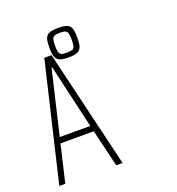

<svg xmlns="http://www.w3.org/2000/svg" viewBox="-145 -934 972 1052"><g transform="rotate(-20 341.5 -408.0)"><path d="M21 0 184 -688H226L390 0H353L301 -217H107L56 0ZM115 -251H293L207 -624H203ZM310 -644Q284 -644 268 -648.5Q252 -653 243.5 -663Q235 -673 232 -689.5Q229 -706 229 -730Q229 -755 232 -771.5Q235 -788 243.5 -798Q252 -808 268 -812Q284 -816 310 -816Q336 -816 352.5 -812Q369 -808 377.5 -798Q386 -788 389 -771.5Q392 -755 392 -730Q392 -706 389 -689.5Q386 -673 377.5 -663Q369 -653 352.5 -648.5Q336 -644 310 -644ZM310 -672Q332 -672 342.5 -676.5Q353 -681 356 -693.5Q359 -706 359 -730Q359 -754 356 -766Q353 -778 342.5 -783Q332 -788 310 -788Q288 -788 278 -783Q268 -778 265 -766Q262 -754 262 -730Q262 -706 265 -693.5Q268 -681 278 -676.5Q288 -672 310 -672Z"/></g></svg>

Font: Saira ExtraCondensed Thin
Style: Regular
Weight: 250
Width: 2
Designer: Hector Gatti with collaboration of the Omnibus-Type team
Foundry: Omnibus-Type
Version: Version 1.101